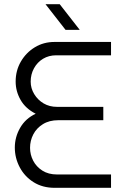

<svg xmlns="http://www.w3.org/2000/svg" viewBox="-20 -900 598 920"><path d="M242 0Q184 0 141 -27Q98 -54 74.5 -98.5Q51 -143 51 -193Q51 -243 76.5 -287.5Q102 -332 151 -355Q102 -380 78.5 -421.5Q55 -463 55 -509Q55 -562 80 -605Q105 -648 147 -673.5Q189 -699 241 -699H512V-635H249Q214 -635 186.5 -618.5Q159 -602 143 -573Q127 -544 127 -509Q127 -477 144 -449Q161 -421 189 -404.5Q217 -388 253 -388H475V-324H259Q216 -324 185.5 -305Q155 -286 139.5 -256Q124 -226 124 -192Q124 -159 139 -130Q154 -101 183 -82.5Q212 -64 253 -64H512V0ZM294 -757 198 -880H266L362 -757Z"/></svg>

Font: MuseoModerno Thin Light
Style: Regular
Weight: 300
Version: Version 1.003